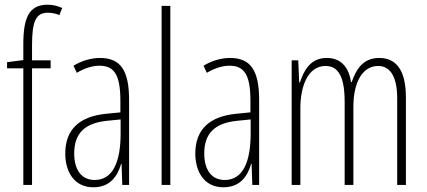

<svg xmlns="http://www.w3.org/2000/svg" viewBox="-20 -785 1811 815"><path d="M195 -495V-529H116V-593C116 -694 132 -731 183 -731C199 -731 216 -728 232 -721L244 -751C227 -759 207 -765 182 -765C104 -765 79 -711 79 -598V-530L10 -521V-495H79V0H116V-495Z M404 -539C367 -539 326 -527 292 -506L306 -476C343 -498 376 -506 402 -506C465 -506 491 -468 491 -356V-308L430 -302C320 -291 257 -238 257 -133C257 -59 293 10 376 10C448 10 479 -38 494 -89H496L499 0H528V-359C528 -487 492 -539 404 -539ZM432 -272 492 -278V-218C492 -100 460 -21 382 -21C328 -21 295 -61 295 -134C295 -218 339 -262 432 -272Z M703 0V-760H666V0Z M956 -539C919 -539 878 -527 844 -506L858 -476C895 -498 928 -506 954 -506C1017 -506 1043 -468 1043 -356V-308L982 -302C872 -291 809 -238 809 -133C809 -59 845 10 928 10C1000 10 1031 -38 1046 -89H1048L1051 0H1080V-359C1080 -487 1044 -539 956 -539ZM984 -272 1044 -278V-218C1044 -100 1012 -21 934 -21C880 -21 847 -61 847 -134C847 -218 891 -262 984 -272Z M1590 -539C1525 -539 1494 -497 1473 -437H1470C1462 -491 1434 -539 1367 -539C1296 -539 1269 -483 1253 -435H1250L1246 -529H1218V0H1255V-326C1255 -417 1286 -505 1362 -505C1409 -505 1443 -471 1443 -354V0H1480V-332C1480 -438 1520 -505 1585 -505C1632 -505 1666 -467 1666 -367V0H1703V-371C1703 -487 1662 -539 1590 -539Z"/></svg>

Font: Noto Sans Lao UI ExtCond ExtLt
Style: Regular
Weight: 200
Width: 2
Designer: Monotype Design Team
Foundry: Monotype Imaging Inc.
Version: Version 2.000